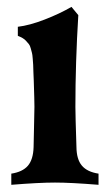

<svg xmlns="http://www.w3.org/2000/svg" viewBox="-20 -525 318 547"><path d="M136.7 -4.9Q91.3 -4.9 12.2 1.5V-30.3Q44.4 -35.2 59.6 -53Q74.7 -70.8 75.7 -106Q75.7 -116.2 76.9 -161.4Q78.1 -206.5 78.1 -220.7Q78.1 -238.3 76.2 -294.9Q75.7 -302.7 75.2 -318.8Q74.7 -335 74.5 -340.6Q74.2 -346.2 73.2 -358.2Q72.3 -370.1 71 -374.5Q69.8 -378.9 67.6 -387.2Q65.4 -395.5 62.3 -399.2Q59.1 -402.8 54.7 -408Q50.3 -413.1 44.4 -416.5Q38.6 -419.9 30.8 -422.9V-448.7Q64 -452.6 106.9 -469.2Q149.9 -485.8 183.6 -505.4L203.1 -481.9Q194.8 -346.7 194.8 -220.7Q194.8 -196.8 197.8 -106Q198.2 -70.8 213.4 -53Q228.5 -35.2 260.7 -30.3V1.5Q181.6 -4.9 136.7 -4.9Z"/></svg>

Font: Flanker
Style: Bold
Weight: 700
Designer: Flanker
Foundry: Flanker
Version: Version 2.021